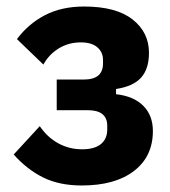

<svg xmlns="http://www.w3.org/2000/svg" viewBox="-20 -557 521 589"><path d="M231 12Q162 12 112.5 -12.5Q63 -37 22 -83L102 -170Q125 -136 158.5 -117.5Q192 -99 232 -99Q270 -99 289.5 -115Q309 -131 309 -160V-171Q309 -195 294 -207Q279 -219 249 -219H154V-313H237Q267 -313 281.5 -325.5Q296 -338 296 -362V-373Q296 -397 278.5 -412Q261 -427 228 -427Q191 -427 161 -409Q131 -391 113 -359L32 -437Q67 -484 118 -510.5Q169 -537 238 -537Q336 -537 386.5 -497.5Q437 -458 437 -395Q437 -346 413 -319Q389 -292 336 -284V-268Q390 -262 419.5 -232.5Q449 -203 449 -155Q449 -77 391 -32.5Q333 12 231 12Z"/></svg>

Font: IBM Plex Sans Condensed
Style: Bold
Weight: 700
Width: 3
Designer: Mike Abbink, Paul van der Laan, Pieter van Rosmalen
Foundry: Bold Monday
Version: Version 3.201